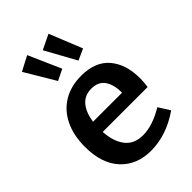

<svg xmlns="http://www.w3.org/2000/svg" viewBox="-245 -927 1037 1037"><g transform="rotate(-45 274.0 -408.5)"><path d="M465 -132 506 -67Q394 11 275 11Q167 11 102 -59Q37 -129 37 -257Q37 -345 68.5 -409.5Q100 -474 158 -508.5Q216 -543 294 -543Q402 -543 456 -479Q510 -415 510 -309Q510 -276 505 -246H162Q167 -168 202 -123.5Q237 -79 304 -79Q378 -79 465 -132ZM164 -322H386Q386 -383 361.5 -419Q337 -455 284 -455Q232 -455 202.5 -419.5Q173 -384 164 -322ZM249 -642 186 -611 83 -784 167 -828ZM406 -640 342 -611 245 -787 330 -828Z"/></g></svg>

Font: Bitter Pro SemiBold
Style: Regular
Weight: 600
Designer: Sol Matas, and Bitter project Authors
Foundry: Sol Matas
Version: Version 1.010